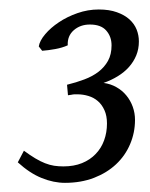

<svg xmlns="http://www.w3.org/2000/svg" viewBox="-20 -679 321 411"><path d="M277.3 -590.3Q277.3 -574.2 271.7 -560.5Q266.1 -546.9 256.1 -535.6Q246.1 -524.4 232.2 -515.9Q218.3 -507.3 201.7 -501.5Q216.8 -499.5 229.2 -492.4Q241.7 -485.4 250.5 -474.6Q259.3 -463.9 264.2 -450.4Q269 -437 269 -422.4Q269 -395 258.5 -370.4Q248 -345.7 228.5 -327.4Q209 -309.1 181.2 -298.3Q153.3 -287.6 119.1 -287.6Q94.7 -287.6 69.3 -297.9Q43.9 -308.1 18.1 -331.5L31.2 -356.4Q44.4 -346.7 55.4 -340.1Q66.4 -333.5 76.4 -329.6Q86.4 -325.7 95.9 -324.2Q105.5 -322.8 115.7 -322.8Q138.2 -322.8 155.5 -329.8Q172.9 -336.9 184.8 -349.4Q196.8 -361.8 202.9 -378.7Q209 -395.5 209 -414.6Q209 -431.2 203.6 -443.1Q198.2 -455.1 189.5 -462.6Q180.7 -470.2 169.2 -473.6Q157.7 -477.1 145.5 -477.1H139.6Q137.7 -477.1 136.2 -476.8Q134.8 -476.6 132.6 -476.1Q130.4 -475.6 125.5 -475.1L123.5 -497.6Q143.1 -502.4 160.6 -509Q178.2 -515.6 190.9 -525.4Q203.6 -535.2 211.2 -548.8Q218.8 -562.5 218.8 -582Q218.8 -600.6 207.5 -613.5Q196.3 -626.5 172.4 -626.5Q151.9 -626.5 137.9 -614.3Q124 -602.1 125 -582Q113.3 -576.7 98.4 -574Q83.5 -571.3 70.3 -570.3L63 -579.6Q64.9 -591.8 76.7 -605.7Q88.4 -619.6 106 -631.3Q123.5 -643.1 145.8 -650.9Q168 -658.7 191.4 -658.7Q213.9 -658.7 230.2 -652.8Q246.6 -647 257.1 -637.5Q267.6 -627.9 272.5 -615.7Q277.3 -603.5 277.3 -590.3Z"/></svg>

Font: Gentium Plus APac
Style: Italic
Weight: 400
Italic angle: -8°
Designer: J. Victor Gaultney, Annie Olsen, Iska Routamaa, Becca Hirsbrunner
Foundry: SIL International
Version: Version 5.000